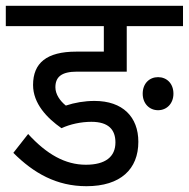

<svg xmlns="http://www.w3.org/2000/svg" viewBox="-30 -642 651 662"><path d="M285 -222C344 -222 368 -195 368 -151C368 -101 333 -74 266 -74C195 -74 131 -110 67 -180L16 -115C86 -45 165 0 268 0C386 0 447 -59 447 -153C447 -239 393 -294 296 -294C261 -294 227 -288 197 -278C177 -294 161 -317 161 -341C161 -376 181 -395 236 -395H407V-552H601V-622H-10V-552H328V-464H233C131 -464 84 -425 84 -349C84 -285 132 -235 182 -200C212 -214 250 -222 285 -222ZM462 -319C462 -285 485 -262 515 -262C545 -262 568 -285 568 -319C568 -354 545 -376 515 -376C485 -376 462 -354 462 -319Z"/></svg>

Font: Noto Sans Devanagari SemiCondensed
Style: Regular
Weight: 400
Width: 4
Designer: Jelle Bosma - Monotype Design Team
Foundry: Monotype Imaging Inc.
Version: Version 2.004